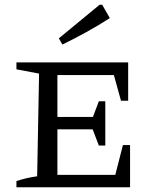

<svg xmlns="http://www.w3.org/2000/svg" viewBox="-20 -786 655 806"><path d="M496 -177H526V0H49V-26Q92 -40 136 -46L144 -477L49 -495V-524H518V-363H488L458 -471H221V-295H370L395 -361H422V-175H395L369 -243H221V-52H464ZM242 -599 227 -625 398 -766H409L441 -710Q393 -679 343 -651.5Q293 -624 242 -599Z"/></svg>

Font: Piazzolla SC
Style: Regular
Weight: 400
Designer: Juan Pablo del Peral
Foundry: Huerta Tipografica
Version: Version 1.330